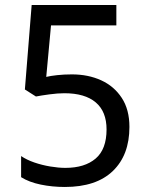

<svg xmlns="http://www.w3.org/2000/svg" viewBox="-20 -734 591 764"><path d="M238 10Q188 10 142 0.5Q96 -9 64 -29V-113Q86 -98 116.5 -87.5Q147 -77 180 -71.5Q213 -66 240 -66Q317 -66 360.5 -103Q404 -140 404 -219Q404 -290 361 -326.5Q318 -363 236 -363Q210 -363 176.5 -358.5Q143 -354 123 -350L79 -378L106 -714H443V-633H183L164 -428Q180 -432 207.5 -435Q235 -438 266 -438Q331 -438 382.5 -414.5Q434 -391 464.5 -344.5Q495 -298 495 -229Q495 -117 429 -53.5Q363 10 238 10Z"/></svg>

Font: lbangla85
Style: Book
Weight: 400
Designer: Jelle Bosma - Monotype Design Team
Foundry: Monotype Imaging Inc.
Version: Version 2.003